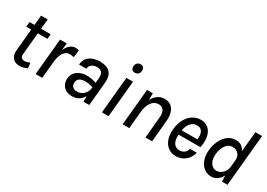

<svg xmlns="http://www.w3.org/2000/svg" viewBox="-0 -1446 3066 2205"><g transform="rotate(30 1533.0 -343.5)"><path d="M225 12.5Q188 12.5 160 -3Q132 -18.5 117.5 -49.8Q103 -81 107.5 -129L136 -435.5L156.5 -417.5H68L75.5 -482H162.5L138 -459.5L152.5 -612.5H240.5L226 -459.5L205.5 -482H355L348.5 -417.5H198.5L223 -435.5L195 -132Q191.5 -98 204.8 -81.5Q218 -65 246.5 -65Q261.5 -65 278.8 -69.2Q296 -73.5 317 -82L324 -13Q298.5 -1.5 274.8 5.5Q251 12.5 225 12.5Z M433.5 0 479 -483H567L558 -389.5Q581.5 -441.5 613.5 -466.2Q645.5 -491 685 -491Q695 -491 706 -489Q717 -487 727.5 -483L715.5 -386Q703 -390 689.5 -392Q676 -394 663.5 -394Q627 -394 601.8 -372.5Q576.5 -351 561.5 -311Q546.5 -271 541.5 -214.5L521.5 0Z M921.5 12.5Q869 12.5 834.8 -9Q800.5 -30.5 785.2 -65Q770 -99.5 773.5 -138Q778.5 -185.5 803.5 -216.8Q828.5 -248 869 -263.8Q909.5 -279.5 960 -279.5Q992 -279.5 1022.5 -273.2Q1053 -267 1080.5 -256.5L1086 -311.5Q1092 -369 1072.5 -395.8Q1053 -422.5 1006.5 -422.5Q979.5 -422.5 958 -413.8Q936.5 -405 923 -387.8Q909.5 -370.5 907 -344H810.5Q815.5 -399 843.5 -432Q871.5 -465 914.5 -479.8Q957.5 -494.5 1007 -494.5Q1095 -494.5 1138.8 -449.5Q1182.5 -404.5 1173.5 -308.5L1144.5 0H1068.5Q1068.5 -18.5 1068.5 -36.5Q1068.5 -54.5 1068 -73Q1043 -30.5 1006.5 -9Q970 12.5 921.5 12.5ZM943 -62.5Q977 -62.5 1006.2 -79Q1035.5 -95.5 1054.2 -125.5Q1073 -155.5 1074.5 -194.5Q1050 -202.5 1022 -207.5Q994 -212.5 969 -212.5Q929 -212.5 900 -195.8Q871 -179 867.5 -138Q864.5 -106 884.2 -84.2Q904 -62.5 943 -62.5Z M1412 -582.5Q1385.5 -582.5 1372.5 -598.5Q1359.5 -614.5 1361.5 -641.5Q1364 -667 1380 -683.8Q1396 -700.5 1422.5 -700.5Q1449 -700.5 1462.2 -684.2Q1475.5 -668 1473.5 -641.5Q1471 -613.5 1454.2 -598Q1437.5 -582.5 1412 -582.5ZM1313 0 1358.5 -483H1446.5L1401 0Z M1587.5 0 1633 -482H1709L1710 -393.5Q1736.5 -443.5 1775 -469Q1813.5 -494.5 1861 -494.5Q1913.5 -494.5 1947.5 -468.8Q1981.5 -443 1996 -395.2Q2010.5 -347.5 2004.5 -282.5L1978.5 0H1890L1916 -282.5Q1922.5 -344.5 1898.5 -375.8Q1874.5 -407 1832.5 -407Q1777.5 -407 1741 -359Q1704.5 -311 1696 -221.5L1675.5 0Z M2294.5 12.5Q2238 12.5 2195.5 -18.5Q2153 -49.5 2131.8 -106.2Q2110.5 -163 2118 -240.5Q2125.5 -320 2157.2 -376.8Q2189 -433.5 2237 -464Q2285 -494.5 2341.5 -494.5Q2386 -494.5 2417.8 -477Q2449.5 -459.5 2469.2 -429.5Q2489 -399.5 2496.8 -360.5Q2504.5 -321.5 2501.5 -278.5Q2500 -264.5 2497.8 -249Q2495.5 -233.5 2492.5 -218.5H2180.5L2205 -235.5Q2199 -188 2206.8 -149.5Q2214.5 -111 2238 -88.8Q2261.5 -66.5 2302.5 -66.5Q2337.5 -66.5 2363.2 -85.8Q2389 -105 2399 -142.5H2488.5Q2477 -95 2449.2 -60.2Q2421.5 -25.5 2381.8 -6.5Q2342 12.5 2294.5 12.5ZM2207.5 -266 2188 -279H2442.5L2418 -267.5Q2423 -305.5 2418.5 -339.5Q2414 -373.5 2394.5 -395Q2375 -416.5 2335.5 -416.5Q2298.5 -416.5 2271.5 -396Q2244.5 -375.5 2228.5 -341.5Q2212.5 -307.5 2207.5 -266Z M2766 12.5Q2716.5 12.5 2676.8 -14.8Q2637 -42 2614.5 -90.8Q2592 -139.5 2592 -204.5Q2592 -257.5 2606.5 -308.8Q2621 -360 2648.8 -402Q2676.5 -444 2716.2 -469.2Q2756 -494.5 2806.5 -494.5Q2850 -494.5 2880.5 -474.5Q2911 -454.5 2928 -416.5L2953.5 -683.5H3042L2977.5 0H2905.5L2901.5 -78.5Q2877 -33.5 2841.2 -10.5Q2805.5 12.5 2766 12.5ZM2786.5 -75.5Q2812.5 -75.5 2839 -90.8Q2865.5 -106 2884.8 -134.8Q2904 -163.5 2907.5 -203.5L2915 -283Q2916 -288 2916 -290.5Q2916 -293 2916 -297.5Q2916.5 -333.5 2902.5 -357.8Q2888.5 -382 2866 -394.5Q2843.5 -407 2817.5 -407Q2781.5 -407 2756 -388.8Q2730.5 -370.5 2714.2 -341.2Q2698 -312 2690.2 -278.5Q2682.5 -245 2682.5 -215Q2682.5 -151 2711.5 -113.2Q2740.5 -75.5 2786.5 -75.5Z"/></g></svg>

Font: Karla Medium
Style: Italic
Weight: 500
Italic angle: -8°
Designer: Jonathan Pinhorn
Version: Version 2.001